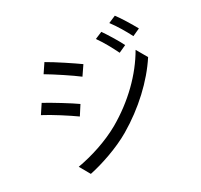

<svg xmlns="http://www.w3.org/2000/svg" viewBox="-168 -1016 1335 1273"><g transform="rotate(-30 500.0 -379.5)"><path d="M716 -746 661 -723C694 -677 727 -617 752 -565L809 -591C786 -638 741 -710 716 -746ZM847 -794 791 -770C825 -725 859 -668 886 -615L943 -641C918 -687 874 -759 847 -794ZM289 -761 244 -694C302 -660 411 -588 459 -551L506 -620C463 -651 348 -728 289 -761ZM139 -46 185 35C278 16 416 -30 516 -89C676 -183 814 -312 901 -446L853 -529C772 -388 640 -257 474 -162C373 -105 248 -65 139 -46ZM138 -536 93 -468C154 -437 262 -367 312 -331L357 -401C314 -432 197 -504 138 -536Z"/></g></svg>

Font: Noto Sans CJK JP
Style: Regular
Weight: 400
Designer: Ryoko NISHIZUKA 西塚涼子 (kana, bopomofo & ideographs); Paul D. Hunt (Latin, Greek & Cyrillic); Sandoll Communications 산돌커뮤니
Foundry: Adobe
Version: Version 2.004;hotconv 1.0.118;makeotfexe 2.5.65603